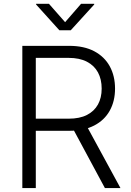

<svg xmlns="http://www.w3.org/2000/svg" viewBox="-20 -962 672 982"><path d="M94.2 0V-727.5H334Q410.2 -727.5 462.4 -699.7Q514.6 -671.9 541.5 -622.6Q568.4 -573.2 568.4 -508.8Q568.4 -444.8 541.3 -396Q514.2 -347.2 461.9 -320.1Q409.7 -293 333.5 -293H132.3V-355H331.5Q387.2 -355 424.6 -374Q461.9 -393.1 481 -427.5Q500 -461.9 500 -508.8Q500 -556.6 481 -591.8Q461.9 -627 424.3 -646.5Q386.7 -666 330.6 -666H163.1V0ZM516.6 0 339.8 -328.6H417.5L596.2 0ZM230.5 -942.4 313 -848.6 394.5 -942.4H461.9V-939L341.8 -807.1H283.7L164.6 -939V-942.4Z"/></svg>

Font: Inter 16pt Light
Style: Regular
Weight: 300
Version: Version 4.001;git-66647c0bb